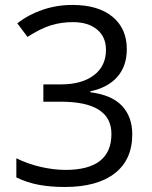

<svg xmlns="http://www.w3.org/2000/svg" viewBox="-20 -744 612 774"><path d="M491.2 -545.9Q491.2 -477.5 452.9 -434.1Q414.6 -390.6 344.2 -376V-372.1Q430.2 -361.3 471.7 -317.4Q513.2 -273.4 513.2 -202.1Q513.2 -100.1 442.4 -45.2Q371.6 9.8 241.2 9.8Q184.6 9.8 137.5 1.2Q90.3 -7.3 45.9 -28.8V-106Q92.3 -83 144.8 -71Q197.3 -59.1 244.1 -59.1Q429.2 -59.1 429.2 -204.1Q429.2 -334 225.1 -334H154.8V-403.8H226.1Q309.6 -403.8 358.4 -440.7Q407.2 -477.5 407.2 -543Q407.2 -595.2 371.3 -625Q335.4 -654.8 273.9 -654.8Q227.1 -654.8 185.5 -642.1Q144 -629.4 90.8 -595.2L49.8 -649.9Q93.8 -684.6 151.1 -704.3Q208.5 -724.1 272 -724.1Q376 -724.1 433.6 -676.5Q491.2 -628.9 491.2 -545.9Z"/></svg>

Font: f06187749
Style: Regular
Weight: 400
Foundry: Ascender Corporation
Version: Version 1.10